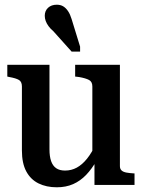

<svg xmlns="http://www.w3.org/2000/svg" viewBox="-20 -785 610 815"><path d="M190 -510V-151Q190 -121 197 -101Q204 -81 218.5 -71Q233 -61 256 -61Q283 -61 306 -73.5Q329 -86 349.5 -111.5Q370 -137 388 -176L391 -105Q370 -68 345.5 -42.5Q321 -17 290.5 -3.5Q260 10 221 10Q177 10 143.5 -6.5Q110 -23 91.5 -57.5Q73 -92 73 -146V-418Q73 -438 60.5 -445.5Q48 -453 20 -458L11 -460V-510ZM489 -510V-80Q489 -68 496 -61.5Q503 -55 516.5 -52.5Q530 -50 548 -49H551V0H381V-107L372 -115V-418Q372 -438 358 -445.5Q344 -453 316 -458L299 -460V-510ZM284 -704 320 -587V-566H284L206 -653Q194 -663 186 -674Q178 -685 174 -696Q170 -707 170 -718Q170 -739 184 -752Q198 -765 221 -765Q237 -765 248.5 -758Q260 -751 269 -737.5Q278 -724 284 -704Z"/></svg>

Font: Roboto Serif 28pt Condensed Medium
Style: Regular
Weight: 500
Width: 3
Designer: Greg Gazdowicz
Foundry: Commercial Type
Version: Version 1.008